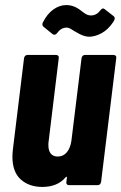

<svg xmlns="http://www.w3.org/2000/svg" viewBox="-20 -731 479 758"><path d="M315 -514H429Q434 -514 437 -510.5Q440 -507 439 -502L379 -12Q378 -7 374.5 -3.5Q371 0 366 0H252Q247 0 244 -3.5Q241 -7 242 -12L244 -29Q245 -32 243 -33Q241 -34 239 -31Q207 7 147 7Q95 7 62 -22.5Q29 -52 29 -113Q29 -122 31 -142L75 -502Q76 -507 79.5 -510.5Q83 -514 88 -514H202Q207 -514 210 -510.5Q213 -507 212 -502L172 -173Q171 -168 171 -158Q171 -136 180.5 -124.5Q190 -113 208 -113Q230 -113 244 -130Q258 -147 262 -176L302 -502Q303 -507 306.5 -510.5Q310 -514 315 -514ZM281 -604Q273 -608 262.5 -615Q252 -622 243 -622Q221 -622 205 -600Q198 -590 188 -596L151 -626Q145 -632 149 -642Q166 -676 190.5 -693.5Q215 -711 242 -711Q273 -711 301 -688Q304 -686 310.5 -681Q317 -676 324 -673Q331 -670 339 -670Q361 -670 376 -690Q385 -702 393 -695L429 -667Q433 -663 433 -659Q433 -653 427 -644Q407 -614 381 -600Q355 -586 332 -586Q310 -586 281 -604Z"/></svg>

Font: Barlow Condensed
Style: Bold Italic
Weight: 700
Width: 3
Italic angle: -7°
Designer: Jeremy Tribby
Foundry: Tribby Type
Version: Version 1.408